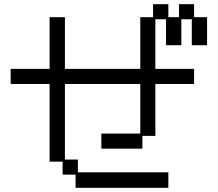

<svg xmlns="http://www.w3.org/2000/svg" viewBox="-20 -869 1040 917"><path d="M217 -468H31V-540H217V-787H290V-540H650V-787H711V-849H784V-787H835V-849H907V-787H969V-653H896V-777H846V-653H773V-777H722V-540H907V-468H722V-220H660V-159H464V-231H650V-468H290V-107H352V-46H784V28H341V-35H279V-97H217Z"/></svg>

Font: DotGothic16
Style: Regular
Weight: 400
Designer: Fontworks Inc.
Foundry: Fontworks Inc.
Version: Version 1.100